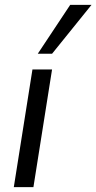

<svg xmlns="http://www.w3.org/2000/svg" viewBox="-20 -773 398 793"><path d="M37 0 114 -486H195L118 0ZM136 -551 270 -753H358L195 -551Z"/></svg>

Font: Nunito Sans 12pt
Style: Italic
Weight: 400
Italic angle: -9°
Designer: Vernon Adams
Foundry: Vernon Adams
Version: Version 3.101;gftools[0.9.27]